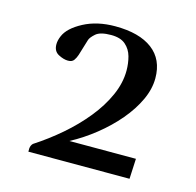

<svg xmlns="http://www.w3.org/2000/svg" viewBox="-78 -930 656 641"><g transform="rotate(15 250.0 -609.5)"><path d="M72.8 -369.6V-380.4Q73.7 -391.6 80.6 -398.4Q127.4 -428.7 170.2 -465.6Q212.9 -502.4 246.6 -543.9Q280.3 -585.4 299.8 -629.2Q319.3 -672.9 319.3 -715.8Q319.3 -740.7 313 -763.9Q306.6 -787.1 289.3 -802.2Q272 -817.4 239.3 -817.4Q201.7 -817.4 186.5 -804Q171.4 -790.5 168.5 -781.2L151.4 -725.1Q147.9 -714.4 141.8 -705.8Q135.7 -697.3 121.6 -697.3Q106.4 -697.3 88.4 -706.8Q70.3 -716.3 70.3 -740.2Q70.3 -753.9 77.1 -769.5Q89.8 -799.8 136.2 -824.5Q182.6 -849.1 245.1 -849.1Q328.6 -849.1 373.8 -814.9Q418.9 -780.8 418.9 -715.8Q418.9 -678.7 400.9 -639.9Q382.8 -601.1 351.6 -564.2Q320.3 -527.3 280 -495.1Q239.7 -462.9 195.8 -439.5H425.8L422.4 -369.6Z"/></g></svg>

Font: Gelasio
Style: Regular
Weight: 400
Designer: Eben Sorkin
Foundry: Eben Sorkin
Version: Version 1.008